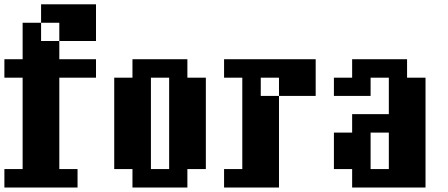

<svg xmlns="http://www.w3.org/2000/svg" viewBox="-20 -796 2040 874"><path d="M0 -26.4H83V-442.4H0V-526.4H83V-692.4H167V-609.4H250V-526.4H417V-442.4H250V-26.4H333V57.6H0ZM250 -609.4V-692.4H167V-776.4H417V-609.4Z M667 -26.4H750V-442.4H667ZM500 -26.4V-442.4H583V-526.4H833V-442.4H917V-26.4H833V57.6H583V-26.4Z M1000 -26.4H1083V-442.4H1000V-526.4H1417V-359.4H1250V57.6H1000ZM1250 -359.4V-442.4H1167V-359.4Z M1667 -26.4H1750V-192.4H1667ZM1500 -26.4V-192.4H1583V-276.4H1750V-442.4H1667V-359.4H1500V-442.4H1583V-526.4H1833V-442.4H1917V57.6H1583V-26.4Z"/></svg>

Font: KH Dot Dougenzaka 12
Style: Regular
Weight: 400
Designer: Original version for X68000 by Keitarou Hiraki (http://hp.vector.co.jp/authors/VA000874/) / TrueType conversion by Homem
Version: Version 1.00.20150527